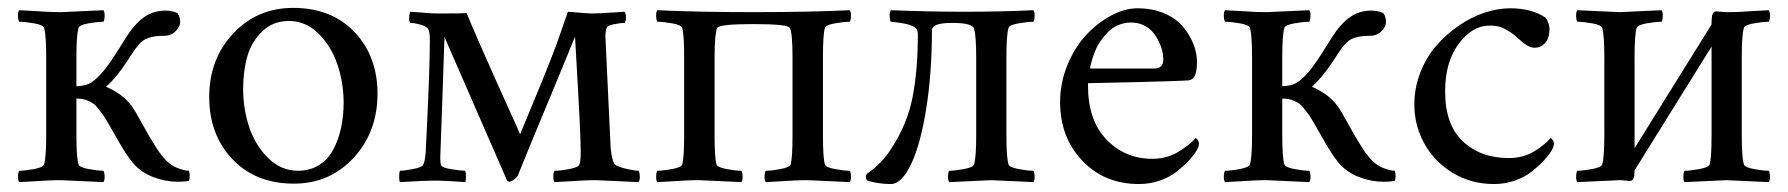

<svg xmlns="http://www.w3.org/2000/svg" viewBox="-20 -459 4535 487"><path d="M28.8 2.9Q25.4 -1 25.6 -11.5Q25.9 -22 28.8 -25.9Q43.5 -25.9 66.7 -30.3Q89.8 -34.7 91.8 -42Q97.2 -59.6 97.2 -116.2V-314Q97.2 -370.6 91.8 -388.2Q89.8 -395.5 66.9 -399.7Q43.9 -403.8 28.8 -403.8Q25.9 -407.7 25.6 -418.5Q25.4 -429.2 28.8 -433.1Q43 -432.6 64 -431.2Q85 -429.7 101.1 -429Q117.2 -428.2 134.8 -428.2Q139.6 -428.2 242.2 -433.1Q245.6 -429.2 245.4 -418.5Q245.1 -407.7 242.2 -403.8Q227.1 -403.8 204.1 -399.7Q181.2 -395.5 179.2 -388.2Q173.8 -370.6 173.8 -314V-240.2Q193.8 -241.2 205.6 -246.6Q217.3 -252 232.9 -268.1Q237.3 -272.5 241.7 -277.8Q246.1 -283.2 249.5 -287.6Q252.9 -292 257.8 -299.1Q262.7 -306.2 265.4 -310.1Q268.1 -314 273.7 -322.8Q279.3 -331.5 281.5 -335Q283.7 -338.4 290.3 -349.1Q296.9 -359.9 298.8 -362.8Q321.8 -398.9 345.5 -415.5Q369.1 -432.1 399.9 -432.1Q416 -432.1 430.2 -425.8Q437 -415.5 437 -403.8Q437 -391.6 425.5 -379.9Q414.1 -368.2 396 -368.2Q359.9 -368.2 342.8 -356Q336.9 -351.6 331.3 -345Q325.7 -338.4 323 -334.7Q320.3 -331.1 313 -319.8Q305.7 -308.6 304.2 -306.2Q277.3 -264.6 249 -238.8Q263.7 -233.4 282.5 -220.5Q301.3 -207.5 314 -189.9Q323.7 -176.8 340.8 -145Q357.9 -113.3 375.5 -85.7Q393.1 -58.1 409.2 -44.9Q419.9 -36.1 435.1 -31Q450.2 -25.9 459 -25.9Q461.4 -20 461.2 -11.7Q460.9 -3.4 459 0Q445.3 2 431.2 2Q399.9 2 368.9 -9.8Q337.9 -21.5 316.9 -45.9Q300.3 -65.4 274.7 -111.1Q249 -156.7 243.2 -165Q230.5 -182.6 224.1 -189.7Q217.8 -196.8 204.8 -202.9Q191.9 -209 173.8 -209V-116.2Q173.8 -59.6 179.2 -42Q181.2 -34.7 204.3 -30.3Q227.5 -25.9 242.2 -25.9Q245.1 -22 245.4 -11.5Q245.6 -1 242.2 2.9Q139.6 -2 134.8 -2Q117.2 -2 101.1 -1.2Q85 -0.5 64 1Q43 2.4 28.8 2.9Z M510.7 -212.9Q510.7 -309.6 571.8 -374.3Q632.8 -439 723.6 -439Q820.8 -439 879.2 -377.7Q937.5 -316.4 937.5 -221.2Q937.5 -124.5 877 -58.8Q816.4 6.8 725.6 6.8Q628.4 6.8 569.6 -55.2Q510.7 -117.2 510.7 -212.9ZM596.7 -232.9Q596.7 -182.6 612.3 -136.2Q627.9 -89.8 660.4 -57.9Q692.9 -25.9 735.8 -25.9Q766.6 -25.9 789.6 -40.5Q812.5 -55.2 825.7 -80.3Q838.9 -105.5 845.2 -135.3Q851.6 -165 851.6 -198.2Q851.6 -248.5 835.9 -295.2Q820.3 -341.8 787.8 -373.8Q755.4 -405.8 712.9 -405.8Q672.4 -405.8 645.3 -379.6Q618.2 -353.5 607.4 -316.2Q596.7 -278.8 596.7 -232.9Z M994.6 2.9Q992.7 1 992.4 -9.8Q992.2 -20.5 994.6 -25.9Q1004.4 -25.9 1026.6 -30Q1048.8 -34.2 1052.7 -40Q1057.6 -47.9 1059.6 -70.8Q1070.3 -278.3 1070.3 -355Q1070.3 -378.9 1066.4 -384.8Q1061.5 -392.6 1046.1 -396.7Q1030.8 -400.9 1020.5 -400.9Q1017.6 -404.3 1017.8 -414.3Q1018.1 -424.3 1020.5 -429.2Q1031.7 -428.7 1045.7 -427.5Q1059.6 -426.3 1070.6 -425.5Q1081.5 -424.8 1095.7 -424.8Q1156.2 -424.8 1163.6 -425.8Q1172.4 -403.3 1206.5 -325.9Q1240.7 -248.5 1270.3 -183.3Q1299.8 -118.2 1299.3 -118.2Q1298.8 -118.2 1314.5 -155.3Q1330.1 -192.4 1354.2 -251.5Q1378.4 -310.5 1393.6 -352.1L1420.4 -429.2Q1474.1 -424.8 1479.5 -424.8Q1494.6 -424.8 1525.9 -426.8Q1557.1 -428.7 1564.5 -429.2Q1567.9 -423.8 1567.6 -413.8Q1567.4 -403.8 1564.5 -400.9Q1554.2 -400.9 1538.1 -397.7Q1522 -394.5 1519.5 -390.1Q1515.6 -382.3 1515.6 -366.2Q1516.6 -341.8 1521.7 -236.1Q1526.9 -130.4 1528.3 -96.2Q1528.8 -75.7 1532.5 -60.5Q1536.1 -45.4 1539.6 -42Q1544.9 -36.6 1566.9 -31.2Q1588.9 -25.9 1599.6 -25.9Q1602.5 -22 1602.8 -11.5Q1603 -1 1599.6 2.9Q1497.1 -2 1492.7 -2Q1475.1 -2 1459 -1.2Q1442.9 -0.5 1421.9 1Q1400.9 2.4 1386.7 2.9Q1383.3 -1 1383.5 -11.5Q1383.8 -22 1386.7 -25.9Q1401.4 -25.9 1424.3 -30.3Q1447.3 -34.7 1449.7 -42Q1454.1 -52.7 1452.6 -95.2Q1451.2 -146 1445.8 -237.8Q1440.4 -329.6 1438.5 -366.2Q1429.2 -342.3 1374.8 -211.4Q1320.3 -80.6 1294.4 -16.1Q1293 -11.2 1286.1 -5.4Q1279.3 0.5 1272.5 2Q1270.5 2 1266.6 0L1107.4 -365.2Q1105.5 -305.2 1102.8 -229.7Q1100.1 -154.3 1098.4 -107.7Q1096.7 -61 1096.7 -59.1Q1096.7 -44.9 1098.6 -40Q1101.1 -33.7 1125 -29.8Q1148.9 -25.9 1159.7 -25.9Q1162.1 -21 1161.9 -10.7Q1161.6 -0.5 1160.6 2.9Q1105 -1 1084.5 -1Q1059.1 -1 994.6 2.9Z M1647.5 2.9Q1644 -1 1644.3 -11.5Q1644.5 -22 1647.5 -25.9Q1662.1 -25.9 1685.3 -30.3Q1708.5 -34.7 1710.4 -42Q1715.3 -58.1 1715.3 -116.2V-314Q1715.3 -372.1 1710.4 -388.2Q1708.5 -395.5 1685.5 -399.7Q1662.6 -403.8 1647.5 -403.8Q1644.5 -407.7 1644.3 -418.5Q1644 -429.2 1647.5 -433.1Q1750 -428.2 1890.1 -428.2Q2032.7 -428.2 2135.3 -433.1Q2138.7 -429.2 2138.4 -418.5Q2138.2 -407.7 2135.3 -403.8Q2120.1 -403.8 2097.2 -399.7Q2074.2 -395.5 2072.3 -388.2Q2067.4 -372.1 2067.4 -314V-116.2Q2067.4 -58.1 2072.3 -42Q2074.2 -34.7 2097.4 -30.3Q2120.6 -25.9 2135.3 -25.9Q2138.2 -22 2138.4 -11.5Q2138.7 -1 2135.3 2.9Q2032.7 -2 2028.3 -2Q2010.7 -2 1994.6 -1.2Q1978.5 -0.5 1957.5 1Q1936.5 2.4 1922.4 2.9Q1918.9 -1 1919.2 -11.5Q1919.4 -22 1922.4 -25.9Q1937 -25.9 1960.2 -30.3Q1983.4 -34.7 1985.4 -42Q1990.2 -58.1 1990.2 -116.2V-314Q1990.2 -375 1983.4 -388.2Q1978 -397.9 1891.1 -397.9Q1803.7 -397.9 1799.3 -388.2Q1792.5 -373 1792.5 -314V-116.2Q1792.5 -58.1 1797.4 -42Q1799.3 -34.7 1822.5 -30.3Q1845.7 -25.9 1860.4 -25.9Q1863.3 -22 1863.5 -11.5Q1863.8 -1 1860.4 2.9Q1757.8 -2 1753.4 -2Q1735.8 -2 1719.7 -1.2Q1703.6 -0.5 1682.6 1Q1661.6 2.4 1647.5 2.9Z M2178.7 -2Q2173.8 -9.8 2178.7 -18.1Q2215.8 -43 2240.7 -82Q2281.2 -143.6 2294.7 -212.4Q2308.1 -281.2 2308.1 -372.1Q2308.1 -384.8 2299.8 -390.1Q2285.6 -399.4 2245.6 -403.3Q2244.6 -403.3 2243.9 -403.3Q2243.2 -403.3 2241.9 -403.6Q2240.7 -403.8 2239.7 -403.8Q2237.3 -406.2 2236.6 -417Q2235.8 -427.7 2239.7 -433.1Q2339.8 -429.2 2425.8 -429.2Q2519 -429.2 2601.1 -433.1Q2604.5 -429.2 2604.2 -418.5Q2604 -407.7 2601.1 -403.8Q2585.9 -403.8 2563 -399.7Q2540 -395.5 2538.1 -388.2Q2532.7 -370.6 2532.7 -314V-116.2Q2532.7 -59.6 2538.1 -42Q2540 -34.7 2563.2 -30.3Q2586.4 -25.9 2601.1 -25.9Q2604 -22 2604.2 -11.5Q2604.5 -1 2601.1 2.9Q2498.5 -2 2494.1 -2Q2490.2 -2 2387.7 2.9Q2384.3 -1 2384.5 -11.5Q2384.8 -22 2387.7 -25.9Q2402.3 -25.9 2425.5 -30.3Q2448.7 -34.7 2450.7 -42Q2456.1 -59.6 2456.1 -116.2V-311Q2456.1 -368.7 2450.7 -386.2Q2446.8 -400.9 2395 -400.9Q2343.8 -400.9 2343.8 -382.8Q2343.8 -272.5 2329.1 -181.9Q2314.5 -91.3 2290.5 -41.7Q2266.6 7.8 2239.7 7.8Q2221.7 7.8 2203.1 4.6Q2184.6 1.5 2178.7 -2Z M2668.9 -200.2Q2668.9 -248.5 2687.3 -293.5Q2705.6 -338.4 2734.4 -369.6Q2763.2 -400.9 2798.1 -419.4Q2833 -438 2865.7 -438Q2899.9 -438 2927.2 -427.5Q2954.6 -417 2970.7 -401.6Q2986.8 -386.2 2997.6 -366.9Q3008.3 -347.7 3012.2 -331.5Q3016.1 -315.4 3016.1 -301.8Q3016.1 -278.8 3010.7 -267.1Q3005.4 -255.4 2991.7 -254.9Q2971.7 -253.4 2862.3 -250.7Q2752.9 -248 2739.7 -248V-241.2Q2739.7 -153.3 2786.9 -104.7Q2834 -56.2 2902.8 -56.2Q2939 -56.2 2968 -73.5Q2997.1 -90.8 3012.7 -108.9Q3013.2 -108.9 3015.1 -107.2Q3017.1 -105.5 3019 -102.1Q3021 -98.6 3021 -95.2Q3021 -86.9 3015.1 -77.1Q3007.3 -64.5 2995.4 -51.5Q2983.4 -38.6 2965.3 -24.2Q2947.3 -9.8 2921.9 -1Q2896.5 7.8 2869.1 7.8Q2781.2 7.8 2725.1 -51.5Q2668.9 -110.8 2668.9 -200.2ZM2745.1 -285.2H2907.7Q2930.7 -285.2 2930.7 -308.1Q2930.7 -317.4 2928.2 -328.9Q2925.8 -340.3 2919.4 -353.5Q2913.1 -366.7 2904.3 -377.2Q2895.5 -387.7 2881.1 -394.8Q2866.7 -401.9 2849.1 -401.9Q2832 -401.9 2816.9 -395.5Q2801.8 -389.2 2791.3 -378.7Q2780.8 -368.2 2772.2 -356Q2763.7 -343.8 2758.5 -331.3Q2753.4 -318.8 2750.2 -308.3Q2747.1 -297.9 2745.8 -291.5Q2744.6 -285.2 2745.1 -285.2Z M3087.4 2.9Q3084 -1 3084.2 -11.5Q3084.5 -22 3087.4 -25.9Q3102.1 -25.9 3125.2 -30.3Q3148.4 -34.7 3150.4 -42Q3155.8 -59.6 3155.8 -116.2V-314Q3155.8 -370.6 3150.4 -388.2Q3148.4 -395.5 3125.5 -399.7Q3102.5 -403.8 3087.4 -403.8Q3084.5 -407.7 3084.2 -418.5Q3084 -429.2 3087.4 -433.1Q3101.6 -432.6 3122.6 -431.2Q3143.6 -429.7 3159.7 -429Q3175.8 -428.2 3193.4 -428.2Q3198.2 -428.2 3300.8 -433.1Q3304.2 -429.2 3304 -418.5Q3303.7 -407.7 3300.8 -403.8Q3285.6 -403.8 3262.7 -399.7Q3239.7 -395.5 3237.8 -388.2Q3232.4 -370.6 3232.4 -314V-240.2Q3252.4 -241.2 3264.2 -246.6Q3275.9 -252 3291.5 -268.1Q3295.9 -272.5 3300.3 -277.8Q3304.7 -283.2 3308.1 -287.6Q3311.5 -292 3316.4 -299.1Q3321.3 -306.2 3324 -310.1Q3326.7 -314 3332.3 -322.8Q3337.9 -331.5 3340.1 -335Q3342.3 -338.4 3348.9 -349.1Q3355.5 -359.9 3357.4 -362.8Q3380.4 -398.9 3404.1 -415.5Q3427.7 -432.1 3458.5 -432.1Q3474.6 -432.1 3488.8 -425.8Q3495.6 -415.5 3495.6 -403.8Q3495.6 -391.6 3484.1 -379.9Q3472.7 -368.2 3454.6 -368.2Q3418.5 -368.2 3401.4 -356Q3395.5 -351.6 3389.9 -345Q3384.3 -338.4 3381.6 -334.7Q3378.9 -331.1 3371.6 -319.8Q3364.3 -308.6 3362.8 -306.2Q3335.9 -264.6 3307.6 -238.8Q3322.3 -233.4 3341.1 -220.5Q3359.9 -207.5 3372.6 -189.9Q3382.3 -176.8 3399.4 -145Q3416.5 -113.3 3434.1 -85.7Q3451.7 -58.1 3467.8 -44.9Q3478.5 -36.1 3493.7 -31Q3508.8 -25.9 3517.6 -25.9Q3520 -20 3519.8 -11.7Q3519.5 -3.4 3517.6 0Q3503.9 2 3489.7 2Q3458.5 2 3427.5 -9.8Q3396.5 -21.5 3375.5 -45.9Q3358.9 -65.4 3333.3 -111.1Q3307.6 -156.7 3301.8 -165Q3289.1 -182.6 3282.7 -189.7Q3276.4 -196.8 3263.4 -202.9Q3250.5 -209 3232.4 -209V-116.2Q3232.4 -59.6 3237.8 -42Q3239.7 -34.7 3262.9 -30.3Q3286.1 -25.9 3300.8 -25.9Q3303.7 -22 3304 -11.5Q3304.2 -1 3300.8 2.9Q3198.2 -2 3193.4 -2Q3175.8 -2 3159.7 -1.2Q3143.6 -0.5 3122.6 1Q3101.6 2.4 3087.4 2.9Z M3567.4 -193.8Q3567.4 -235.8 3582.5 -274.9Q3597.7 -314 3623 -343Q3648.4 -372.1 3679.9 -393.8Q3711.4 -415.5 3745.4 -426.8Q3779.3 -438 3810.5 -438Q3864.7 -438 3900.4 -414.1Q3903.3 -411.1 3906.7 -402.1Q3910.2 -393.1 3910.2 -386.2Q3910.2 -361.3 3898.9 -349.6Q3887.7 -337.9 3872.6 -337.9Q3862.8 -337.9 3852.5 -344.2Q3842.3 -350.6 3831.1 -361.1Q3819.8 -371.6 3814.5 -375Q3797.9 -386.2 3786.9 -390.1Q3775.9 -394 3757.3 -394Q3714.4 -394 3679.9 -347.9Q3645.5 -301.8 3645.5 -227.1Q3645.5 -143.1 3690.4 -100.6Q3735.4 -58.1 3807.1 -58.1Q3843.3 -58.1 3870.4 -74.5Q3897.5 -90.8 3913.1 -108.9Q3913.6 -108.9 3915.5 -107.2Q3917.5 -105.5 3919.4 -102.1Q3921.4 -98.6 3921.4 -95.2Q3921.4 -86.9 3915.5 -77.1Q3907.7 -64.5 3895.8 -51.5Q3883.8 -38.6 3865.7 -24.2Q3847.7 -9.8 3822.3 -1Q3796.9 7.8 3769.5 7.8Q3710.9 7.8 3664.1 -21Q3617.2 -49.8 3592.3 -95.7Q3567.4 -141.6 3567.4 -193.8Z M3981 2.9Q3977.5 -1 3977.8 -11.5Q3978 -22 3981 -25.9Q3995.6 -25.9 4018.8 -30.3Q4042 -34.7 4043.9 -42Q4049.3 -59.6 4049.3 -116.2V-314Q4049.3 -370.6 4043.9 -388.2Q4042 -395.5 4019 -399.7Q3996.1 -403.8 3981 -403.8Q3978 -407.7 3977.8 -418.5Q3977.5 -429.2 3981 -433.1Q4083.5 -428.2 4087.4 -428.2Q4091.8 -428.2 4194.3 -433.1Q4197.8 -429.2 4197.5 -418.5Q4197.3 -407.7 4194.3 -403.8Q4179.2 -403.8 4156.2 -399.7Q4133.3 -395.5 4131.3 -388.2Q4126 -370.6 4126 -314V-83L4321.3 -397Q4321.3 -418.9 4324.2 -423.8Q4326.7 -430.2 4334 -430.2Q4337.4 -430.2 4345.2 -429.2Q4353 -428.2 4360.4 -428.2Q4377.9 -428.2 4394 -429Q4410.2 -429.7 4431.2 -431.2Q4452.1 -432.6 4466.3 -433.1Q4469.7 -429.2 4469.5 -418.5Q4469.2 -407.7 4466.3 -403.8Q4451.2 -403.8 4428.2 -399.7Q4405.3 -395.5 4403.3 -388.2Q4397.9 -370.6 4397.9 -314V-116.2Q4397.9 -59.6 4403.3 -42Q4405.3 -34.7 4428.5 -30.3Q4451.7 -25.9 4466.3 -25.9Q4469.2 -22 4469.5 -11.5Q4469.7 -1 4466.3 2.9Q4363.8 -2 4359.4 -2Q4355.5 -2 4252.9 2.9Q4249.5 -1 4249.8 -11.5Q4250 -22 4252.9 -25.9Q4267.6 -25.9 4291 -30.3Q4314.5 -34.7 4316.4 -42Q4321.3 -58.1 4321.3 -116.2V-340.8L4126 -26.9Q4126 -11.7 4123 -5.9Q4120.6 0 4113.3 0Q4109.9 0 4102.3 -1Q4094.7 -2 4087.4 -2Q4083.5 -2 3981 2.9Z"/></svg>

Font: Crimson
Style: Roman
Weight: 400
Version: Version 0.8